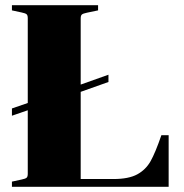

<svg xmlns="http://www.w3.org/2000/svg" viewBox="-20 -720 708 740"><path d="M26 -274V-302L87 -323V-650Q87 -661 82.5 -665Q78 -669 63 -672L26 -680V-700H358V-680L315 -671Q300 -668 295.5 -664Q291 -660 291 -649V-394L398 -432V-404L291 -366V-30H417Q476 -30 509 -48Q542 -66 560.5 -99Q579 -132 602 -199H630V0H26V-20L63 -28Q78 -31 82.5 -35Q87 -39 87 -50V-295Z"/></svg>

Font: Chonburi
Style: Regular
Weight: 400
Designer: Thanarat Vachiruckul and Stawix Ruecha
Foundry: Cadson Demak & Katatrad
Version: Version 1.000